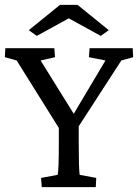

<svg xmlns="http://www.w3.org/2000/svg" viewBox="-20 -772 569 792"><path d="M428.7 -647.5 395.5 -624 263.7 -696.3 131.8 -624 98.6 -647.5 227.5 -752H299.8ZM480.5 -522.5 304.7 -251V-186.5Q304.7 -78.1 308.6 -50.8L377 -38.1L375 0H152.3L149.4 -38.1L217.8 -50.8Q222.7 -67.9 222.7 -186.5V-244.1L48.8 -522.5L0 -536.1L2 -573.2H204.1L207 -536.1L147.5 -522.5L284.2 -302.7L415 -522.5L346.7 -536.1L349.6 -573.2H527.3L529.3 -536.1Z"/></svg>

Font: Crimson Pro
Style: Regular
Weight: 400
Designer: Jacques Le Bailly
Foundry: Baron von Fonthausen
Version: Version 1.003